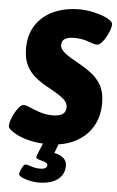

<svg xmlns="http://www.w3.org/2000/svg" viewBox="-80 -749 613 1003"><g transform="rotate(5 226.5 -248.0)"><path d="M195 8Q136 8 92 -3.5Q48 -15 22 -30Q4 -40 -7.5 -49.5Q-19 -59 -19 -71Q-19 -83 -12.5 -102Q-6 -121 4.5 -140Q15 -159 27 -172Q39 -185 50 -185Q60 -185 82.5 -175Q105 -165 136.5 -154.5Q168 -144 205 -144Q235 -144 254 -155Q273 -166 273 -194Q273 -216 250 -236Q227 -256 164 -290Q127 -310 98 -334.5Q69 -359 52 -394Q35 -429 35 -480Q35 -555 70 -606Q105 -657 164 -682.5Q223 -708 296 -708Q329 -708 367 -700Q405 -692 432 -680Q448 -673 460 -663.5Q472 -654 472 -644Q472 -632 465 -613Q458 -594 447.5 -575.5Q437 -557 425 -544.5Q413 -532 402 -532Q388 -532 355.5 -544.5Q323 -557 280 -557Q250 -557 233 -547Q216 -537 216 -514Q216 -493 239.5 -474.5Q263 -456 311 -429Q350 -408 383 -383Q416 -358 436 -322Q456 -286 456 -230Q456 -156 422.5 -102.5Q389 -49 330 -20.5Q271 8 195 8ZM158 212Q137 212 113 206.5Q89 201 72.5 193Q56 185 56 176Q56 171 61 158.5Q66 146 72.5 135Q79 124 85 124Q96 124 116.5 131.5Q137 139 163 139Q199 139 199 117Q199 109 189.5 104.5Q180 100 168 97Q156 94 147 90.5Q138 87 138 81Q138 78 140.5 70.5Q143 63 151 44.5Q159 26 174 -10H253L230 51Q261 57 278.5 72.5Q296 88 296 113Q296 159 260 185.5Q224 212 158 212Z"/></g></svg>

Font: Asap Semi Condensed Semi Condensed Black
Style: Italic
Weight: 900
Width: 4
Italic angle: -6°
Designer: Pablo Cosgaya
Foundry: Omnibus-Type
Version: Version 3.001; ttfautohint (v1.8.4.7-5d5b)